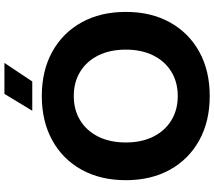

<svg xmlns="http://www.w3.org/2000/svg" viewBox="-69 -857 943 845"><g transform="rotate(-90 402.5 -434.5)"><path d="M402.3 17Q290.9 17 207.6 -29Q124.2 -75 78.1 -158Q32 -241 32 -352Q32 -463.7 78.1 -546.9Q124.2 -630 207.6 -676Q290.9 -722 402.3 -722Q514 -722 597.2 -676Q680.4 -630 726.5 -546.9Q772.6 -463.7 772.6 -352Q772.6 -241 726.5 -158Q680.4 -75 597.2 -29Q514 17 402.3 17ZM402.3 -123.7Q463.8 -123.7 509.9 -152.2Q556 -180.7 581.3 -232.1Q606.6 -283.4 606.6 -352Q606.6 -421.3 581.3 -472.8Q556 -524.3 509.9 -552.8Q463.8 -581.3 402.3 -581.3Q341.1 -581.3 294.9 -552.8Q248.7 -524.3 223.3 -472.8Q198 -421.3 198 -352Q198 -283.4 223.3 -232.1Q248.7 -180.7 294.9 -152.2Q341.1 -123.7 402.3 -123.7ZM411.7 -886.5H548.1L466.4 -764H337.6Z"/></g></svg>

Font: TikTok Sans Light
Style: Regular
Weight: 300
Version: Version 4.000